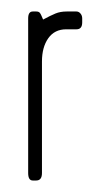

<svg xmlns="http://www.w3.org/2000/svg" viewBox="-20 -314 190 334"><path d="M113 -263H95Q75 -263 64 -247.5Q53 -232 53 -207V-13Q53 0 43 0H37Q29 0 29 -13V-282Q29 -294 37 -294H43Q47 -294 49 -292Q51 -290 55 -280Q68 -287 76.5 -290.5Q85 -294 96 -294H113Q117 -294 120 -290.5Q123 -287 123 -282V-275Q123 -263 113 -263Z"/></svg>

Font: Chathura
Style: Regular
Weight: 400
Designer: Appaji Ambarisha Darbha
Foundry: Aditya Fonts
Version: Version 1.001 2016